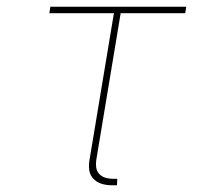

<svg xmlns="http://www.w3.org/2000/svg" viewBox="-20 -540 640 568"><path d="M326 8H309Q294 8 280 3.5Q266 -1 256 -11.5Q246 -22 244 -37Q242 -52 245 -68L317 -501H126L129 -520H531L528 -501H337L265 -68Q263 -56 264.5 -45Q266 -34 273 -26Q280 -18 291 -14.5Q302 -11 313 -11H327Z"/></svg>

Font: Iosevka Aile Thin Oblique
Style: Regular
Weight: 100
Italic angle: -9°
Designer: Belleve Invis
Foundry: Belleve Invis
Version: Version 31.1.0; ttfautohint (v1.8.4)